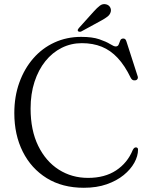

<svg xmlns="http://www.w3.org/2000/svg" viewBox="-20 -894 728 932"><path d="M650 -167.5Q650 -136.5 632 -104Q614 -71.5 580.2 -44Q546.5 -16.5 498 0.5Q449.5 17.5 387 17.5Q282.5 17.5 207 -29.2Q131.5 -76 90.5 -157.8Q49.5 -239.5 49.5 -345Q49.5 -425.5 73.8 -493Q98 -560.5 141.5 -610.5Q185 -660.5 244.5 -687.8Q304 -715 374 -715Q428 -715 461.8 -703.5Q495.5 -692 514.2 -680.2Q533 -668.5 541.5 -668.5Q552.5 -668.5 556.2 -678.2Q560 -688 563.8 -697.5Q567.5 -707 578.5 -707Q584 -707 587.8 -703.8Q591.5 -700.5 594 -692L648 -524.5Q651 -516.5 647.2 -510.5Q643.5 -504.5 635.5 -504Q628.5 -503 623.2 -506.2Q618 -509.5 614.5 -516.5Q586 -575.5 551.2 -612.8Q516.5 -650 473.8 -667.2Q431 -684.5 377.5 -684.5Q325 -684.5 279.5 -661.8Q234 -639 200.2 -597Q166.5 -555 147.5 -496.8Q128.5 -438.5 128.5 -367Q128.5 -261.5 165.5 -186Q202.5 -110.5 265.5 -70.5Q328.5 -30.5 407.5 -30.5Q488.5 -30.5 543.5 -66.8Q598.5 -103 624.5 -166Q628 -173 632 -176Q636 -179 641 -178.5Q645 -178 647.5 -175.5Q650 -173 650 -167.5ZM435 -838Q451.5 -856.5 465.2 -866.8Q479 -877 495 -873Q508.5 -869.5 514.5 -858.8Q520.5 -848 517.5 -836.5Q514 -823 502.2 -813.8Q490.5 -804.5 473 -795L375 -741.5Q371 -739.5 366.5 -739.8Q362 -740 359 -742.5Q356 -746.5 357.8 -750.2Q359.5 -754 362.5 -757.5Z"/></svg>

Font: Fraunces Light
Style: Regular
Weight: 300
Version: Version 1.000;[b76b70a41]